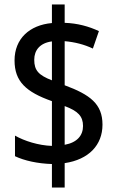

<svg xmlns="http://www.w3.org/2000/svg" viewBox="-20 -780 520 858"><path d="M212 -47V58H269V-51C377 -67 438 -132 438 -223C438 -316 382 -357 269 -399V-596C315 -592 357 -581 395 -563L422 -641C377 -662 327 -676 269 -678V-760H212V-677C112 -668 45 -607 45 -510C45 -416 96 -369 212 -328V-128C152 -130 89 -150 47 -174V-82C89 -62 148 -49 212 -47ZM212 -595V-421C153 -444 133 -465 133 -513C133 -556 159 -588 212 -595ZM269 -133V-306C328 -284 351 -261 351 -217C351 -175 325 -143 269 -133Z"/></svg>

Font: Noto Sans Thai Looped Condensed Medium
Style: Regular
Weight: 500
Width: 3
Designer: Sasikarn Vongin, Ben Mitchell
Foundry: The Fontpad Ltd
Version: Version 1.001